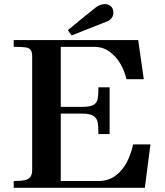

<svg xmlns="http://www.w3.org/2000/svg" viewBox="-20 -890 781 910"><path d="M255.5 -383.5H370Q406.5 -383.5 422.5 -392.5Q438.5 -401.5 442.5 -419.5Q446.5 -437.5 446.5 -476H499.5V-254.5H446.5Q446.5 -293.5 442.5 -312.2Q438.5 -331 422.2 -341.2Q406 -351.5 370 -351.5H255.5ZM611 -205.5H693L666.5 0H45V-32Q80 -32 98.5 -36.5Q117 -41 124.8 -52.5Q132.5 -64 132.5 -85.5V-622.5Q132.5 -644 125.2 -653.5Q118 -663 101 -665.5Q84 -668 45 -668V-700H635L661.5 -514.5H579.5Q570.5 -553 550.5 -587.8Q530.5 -622.5 499 -645.2Q467.5 -668 426.5 -668H268V-32H446Q494.5 -32 528.5 -58Q562.5 -84 582 -123Q601.5 -162 611 -205.5ZM433 -854Q442.5 -861.5 453.8 -866Q465 -870.5 476.5 -870.5Q495 -870.5 506.2 -859.5Q517.5 -848.5 517.5 -830Q517.5 -815.5 509 -804.5Q500.5 -793.5 486.5 -788Q429.5 -765.5 402 -754.8Q374.5 -744 319.5 -722L301.5 -747Q328 -769 369.2 -802.8Q410.5 -836.5 433 -854Z"/></svg>

Font: Didactic
Style: Regular
Weight: 400
Designer: Tyler Finck
Foundry: Etcetera Type Co
Version: Version 3.007;FEAKit 1.0